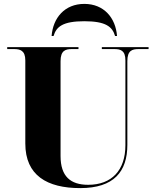

<svg xmlns="http://www.w3.org/2000/svg" viewBox="-20 -956 799 986"><path d="M245 -771H255C269 -819 303 -847 413 -847C523 -847 557 -819 571 -771H581C574 -864 514 -936 413 -936C312 -936 252 -864 245 -771ZM392 10C565 10 634 -75 634 -212V-642C634 -697 659 -704 692 -704H743V-714H503V-704H567C599 -704 624 -697 624 -646V-210C624 -82 554 -7 433 -7C342 -7 291 -50 291 -155V-642C291 -697 317 -704 349 -704H383V-714H17V-704H52C83 -704 110 -697 110 -646V-219C110 -55 222 10 392 10Z"/></svg>

Font: Noto Serif Display ExtraBold
Style: Regular
Weight: 800
Designer: Monotype Design Team
Foundry: Monotype Imaging Inc.
Version: Version 2.009